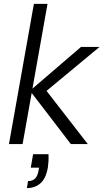

<svg xmlns="http://www.w3.org/2000/svg" viewBox="-20 -740 534 986"><path d="M344 0 134 -274 396 -499H491L185 -245L192 -308L431 0ZM26 0 154 -720H224L96 0ZM118 226 124 190Q148 190 161 176Q174 162 178 135L181 121H138L150 52H229Q230 70 229 87.5Q228 105 226 119Q216 177 187.5 201.5Q159 226 118 226Z"/></svg>

Font: DM Sans 20pt Light
Style: Italic
Weight: 300
Italic angle: -10°
Version: Version 4.004;gftools[0.9.30]